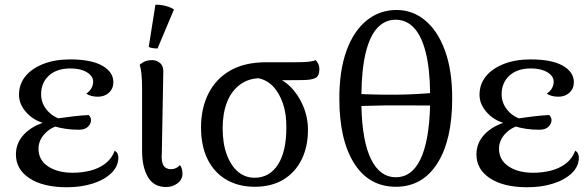

<svg xmlns="http://www.w3.org/2000/svg" viewBox="-20 -773 2474 808"><path d="M261 15Q162 15 104.5 -22.5Q47 -60 47 -123Q47 -172 82 -208.5Q117 -245 179 -262L184 -250Q129 -260 94.5 -296Q60 -332 60 -374Q60 -419 87 -452Q114 -485 162.5 -504Q211 -523 275 -523Q364 -523 410.5 -496.5Q457 -470 457 -427Q457 -400 438.5 -383Q420 -366 392 -366Q377 -366 364 -369.5Q351 -373 343 -379Q359 -390 365.5 -403Q372 -416 372 -429Q372 -453 345.5 -469Q319 -485 276 -485Q219 -485 186 -455Q153 -425 153 -376Q153 -340 176.5 -311Q200 -282 237 -271V-247Q195 -239 168.5 -210.5Q142 -182 142 -147Q142 -100 182 -73Q222 -46 286 -46Q325 -46 360.5 -55Q396 -64 423 -84.5Q450 -105 463 -139Q471 -134 474.5 -126.5Q478 -119 478 -110Q478 -73 448.5 -44.5Q419 -16 370 -0.5Q321 15 261 15ZM312 -227Q282 -227 255.5 -231Q229 -235 207 -242L218 -274Q252 -279 285 -283Q318 -287 353 -289Q363 -279 363 -268Q363 -252 350 -239.5Q337 -227 312 -227Z M679 14Q627 14 602.5 -28Q578 -70 578 -137V-399Q578 -436 575.5 -460Q573 -484 568 -501Q582 -512 593.5 -516Q605 -520 620 -520Q640 -520 655 -506.5Q670 -493 667 -458L661 -129Q658 -94 667.5 -77.5Q677 -61 700 -61Q711 -61 720.5 -65.5Q730 -70 737 -78Q743 -72 745.5 -61.5Q748 -51 748 -43Q748 -17 727 -1.5Q706 14 679 14ZM643 -569Q634 -569 622.5 -570.5Q611 -572 606 -576L634 -753Q654 -754 677 -748Q700 -742 712 -733Z M1052 13Q985 13 934 -16Q883 -45 854.5 -101Q826 -157 826 -237Q826 -318 857.5 -380Q889 -442 949.5 -476.5Q1010 -511 1100 -511H1217Q1257 -511 1277 -513Q1297 -515 1308 -520Q1314 -515 1319 -505Q1324 -495 1324 -482Q1324 -453 1307 -444.5Q1290 -436 1250 -436L1130 -435L1077 -444Q1026 -444 989.5 -416.5Q953 -389 935 -342Q917 -295 917 -234Q917 -169 934.5 -122Q952 -75 982 -50Q1012 -25 1051 -25Q1114 -25 1149.5 -80Q1185 -135 1185 -235Q1186 -293 1170.5 -338Q1155 -383 1127.5 -411Q1100 -439 1061 -445L1123 -452Q1166 -443 1200.5 -409.5Q1235 -376 1255.5 -327.5Q1276 -279 1276 -226Q1276 -156 1249.5 -102Q1223 -48 1173 -17.5Q1123 13 1052 13Z M1649 -731Q1717 -731 1770 -686.5Q1823 -642 1853 -559Q1883 -476 1883 -359Q1883 -184 1820.5 -85.5Q1758 13 1646 13Q1533 13 1470.5 -85.5Q1408 -184 1408 -359Q1408 -476 1438 -559Q1468 -642 1522.5 -686.5Q1577 -731 1649 -731ZM1645 -690Q1600 -690 1568 -655.5Q1536 -621 1519 -551Q1502 -481 1501 -377Q1556 -375 1602 -374.5Q1648 -374 1693.5 -375.5Q1739 -377 1790 -381Q1789 -484 1771.5 -553Q1754 -622 1722 -656Q1690 -690 1645 -690ZM1646 -27Q1713 -27 1749.5 -103Q1786 -179 1790 -329Q1740 -329 1696 -329.5Q1652 -330 1605.5 -329.5Q1559 -329 1501 -327Q1504 -179 1541.5 -103Q1579 -27 1646 -27Z M2199 15Q2100 15 2042.5 -22.5Q1985 -60 1985 -123Q1985 -172 2020 -208.5Q2055 -245 2117 -262L2122 -250Q2067 -260 2032.5 -296Q1998 -332 1998 -374Q1998 -419 2025 -452Q2052 -485 2100.5 -504Q2149 -523 2213 -523Q2302 -523 2348.5 -496.5Q2395 -470 2395 -427Q2395 -400 2376.5 -383Q2358 -366 2330 -366Q2315 -366 2302 -369.5Q2289 -373 2281 -379Q2297 -390 2303.5 -403Q2310 -416 2310 -429Q2310 -453 2283.5 -469Q2257 -485 2214 -485Q2157 -485 2124 -455Q2091 -425 2091 -376Q2091 -340 2114.5 -311Q2138 -282 2175 -271V-247Q2133 -239 2106.5 -210.5Q2080 -182 2080 -147Q2080 -100 2120 -73Q2160 -46 2224 -46Q2263 -46 2298.5 -55Q2334 -64 2361 -84.5Q2388 -105 2401 -139Q2409 -134 2412.5 -126.5Q2416 -119 2416 -110Q2416 -73 2386.5 -44.5Q2357 -16 2308 -0.5Q2259 15 2199 15ZM2250 -227Q2220 -227 2193.5 -231Q2167 -235 2145 -242L2156 -274Q2190 -279 2223 -283Q2256 -287 2291 -289Q2301 -279 2301 -268Q2301 -252 2288 -239.5Q2275 -227 2250 -227Z"/></svg>

Font: Arima Thin Medium
Style: Regular
Weight: 500
Version: Version 1.100